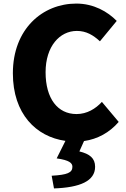

<svg xmlns="http://www.w3.org/2000/svg" viewBox="-20 -778 707 1074"><path d="M550 -208C515 -170 467 -140 408 -140C303 -140 235 -226 235 -374C235 -519 314 -605 410 -605C463 -605 502 -581 539 -547L633 -661C582 -713 504 -758 407 -758C218 -758 52 -616 52 -368C52 -141 182 -13 346 10L297 108C368 118 385 134 385 155C385 188 357 200 269 205L282 276C427 271 512 235 512 155C512 107 482 83 424 69L450 11C526 0 592 -36 644 -96Z"/></svg>

Font: Noto Sans CJK Black
Style: Bold
Weight: 900
Designer: Ryoko NISHIZUKA (kana & ideographs); Paul D. Hunt (Latin, Greek & Cyrillic); Wenlong ZHANG (bopomofo); Sandoll Communica
Foundry: Adobe Systems Incorporated
Version: Version 1.000;PS 1;hotconv 1.0.78;makeotf.lib2.5.61930